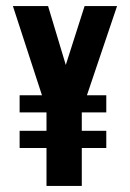

<svg xmlns="http://www.w3.org/2000/svg" viewBox="-20 -611 427 631"><path d="M132.8 0V-124.7H44.5V-181.2H132.8V-241.5H44.5V-298H117.9L22.4 -591H138L196.2 -397.6L258 -591H364.7L265.7 -298H329.3V-241.5H248.8V-181.2H329.3V-124.7H248.8V0Z"/></svg>

Font: Alumni Sans SC Thin
Style: Regular
Weight: 100
Designer: Robert E. Leuschke
Foundry: Robert E. Leuschke
Version: Version 1.018